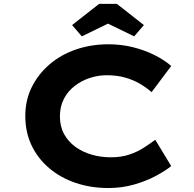

<svg xmlns="http://www.w3.org/2000/svg" viewBox="-20 -937 976 967"><path d="M526.1 10Q437.2 10 361.1 -15.8Q284.9 -41.6 227.7 -90.1Q170.4 -138.7 138.9 -205Q107.4 -271.3 107.4 -352.9Q107.4 -432.7 140.1 -498.4Q172.7 -564 229.6 -612.8Q286.4 -661.6 362.6 -687.8Q438.8 -714 526.4 -714Q589.2 -714 648.2 -699.6Q707.1 -685.2 757.3 -660.2Q807.5 -635.2 842.3 -604.6L743.6 -473Q717.2 -496.1 684.1 -515.5Q651.1 -534.8 609.9 -546.4Q568.8 -558.1 517.2 -558.1Q473.3 -558.1 431.5 -544.1Q389.6 -530.1 355.8 -503.9Q322 -477.8 301.8 -439Q281.7 -400.3 281.7 -351.1Q281.7 -300.6 302.6 -262.2Q323.5 -223.9 359.9 -197.4Q396.4 -170.9 442.3 -157.9Q488.3 -144.8 538.4 -144.8Q591.1 -144.8 632.2 -158.8Q673.4 -172.8 705.2 -193.7Q737.1 -214.5 762 -233.1L842.2 -100.6Q813.4 -77 764.9 -51Q716.4 -25 655.1 -7.5Q593.8 10 526.1 10ZM392.1 -753.9 343 -810.7 479.1 -917.4H568.7L704.8 -810.7L655.7 -753.9L509.1 -825.2H538.7Z"/></svg>

Font: Lexend Tera
Style: Regular
Weight: 400
Designer: Bonnie Shaver-Troup, Thomas Jockin
Foundry: Lexend
Version: Version 1.007